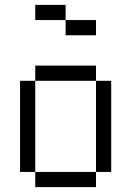

<svg xmlns="http://www.w3.org/2000/svg" viewBox="-20 -770 540 790"><path d="M375 -625V-687.5H250V-625ZM125 -62.5V0H375V-62.5ZM125 -62.5Q125 -62.5 125 -437.5H62.5Q62.5 -437.5 62.5 -62.5ZM375 -62.5H437.5Q437.5 -62.5 437.5 -437.5H375Q375 -437.5 375 -62.5ZM125 -437.5H375V-500H125ZM250 -687.5V-750H125V-687.5Z"/></svg>

Font: Unifont
Style: Regular
Weight: 500
Version: Version 13.0.05